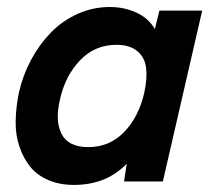

<svg xmlns="http://www.w3.org/2000/svg" viewBox="-20 -518 612 548"><path d="M190.9 9.8Q149.9 9.8 117.7 -4.2Q85.4 -18.1 65.9 -42.5Q46.4 -66.9 35.2 -100.3Q23.9 -133.8 24.7 -172.9Q25.4 -211.9 34.2 -254.9Q45.4 -303.7 68.8 -347.4Q92.3 -391.1 125 -424.8Q157.7 -458.5 201.4 -478.3Q245.1 -498 293 -498Q335 -498 369.6 -481.9Q404.3 -465.8 421.9 -435.1L435.1 -487.8H557.1L444.8 0H334L341.8 -50.8Q283.7 9.8 190.9 9.8ZM231.9 -98.1Q293 -98.1 334.7 -141.6Q376.5 -185.1 392.1 -254.9Q400.4 -293.9 397 -324Q393.6 -354 371.8 -372.1Q350.1 -390.1 312 -390.1Q251 -390.1 208.5 -345.9Q166 -301.8 150.9 -232.9Q136.7 -172.4 156 -135.3Q175.3 -98.1 231.9 -98.1Z"/></svg>

Font: HK Grotesk Legacy
Style: Bold Italic
Weight: 700
Italic angle: -13°
Designer: Alfredo Marco Pradil
Foundry: Hanken Design Co.
Version: Version 2.022;PS 002.022;hotconv 1.0.88;makeotf.lib2.5.64775